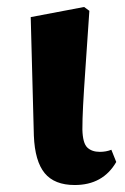

<svg xmlns="http://www.w3.org/2000/svg" viewBox="-20 -515 357 550"><path d="M194 15Q136 15 108 -19Q80 -53 77 -126L68 -466L221 -495L236 -484Q229 -380 224.5 -315.5Q220 -251 218 -212Q216 -173 216 -144Q217 -105 230 -92.5Q243 -80 266 -80Q284 -80 299 -86L313 -51Q275 15 194 15Z"/></svg>

Font: Source Serif Pro
Style: Bold
Weight: 700
Designer: Frank Grießhammer
Foundry: Adobe Systems Incorporated
Version: Version 3.001;hotconv 1.0.111;makeotfexe 2.5.65597